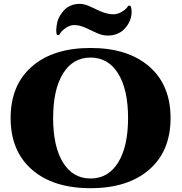

<svg xmlns="http://www.w3.org/2000/svg" viewBox="-20 -963 945 997"><path d="M657.7 -933.1H645.5Q639.2 -917.5 612.1 -901.4Q585 -885.3 554.7 -889.6Q524.4 -893.6 495.6 -907.2Q466.8 -920.9 441.9 -931.9Q417 -942.9 392.6 -942.9Q369.1 -942.9 348.9 -934.6Q328.6 -926.3 315.4 -912.8Q302.2 -899.4 291.7 -882.1Q281.2 -864.7 277.3 -846.9Q273.4 -829.1 272.2 -812Q271 -794.9 275.4 -781.2H287.6Q295.9 -800.8 322.8 -818.8Q349.6 -836.9 379.9 -832Q406.2 -828.1 434.3 -814.2Q462.4 -800.3 488.3 -789.3Q514.2 -778.3 541 -778.3Q564.9 -778.3 585.9 -786.4Q606.9 -794.4 621.1 -807.6Q635.3 -820.8 645.3 -837.4Q655.3 -854 659.7 -871.3Q664.1 -888.7 663.6 -904.8Q663.1 -920.9 657.7 -933.1ZM145.8 -617.7Q256.3 -713.9 450.2 -713.9Q644 -713.9 754.9 -617.7Q865.7 -521.5 865.7 -350.1Q865.7 -178.7 754.9 -82.3Q644 14.2 450.2 14.2Q256.3 14.2 145.8 -82.3Q35.2 -178.7 35.2 -350.1Q35.2 -521.5 145.8 -617.7ZM307.1 -119.1Q358.4 -36.1 450.2 -36.1Q542 -36.1 593.5 -119.1Q645 -202.1 645 -350.1Q645 -498 593.5 -581.1Q542 -664.1 450.2 -664.1Q358.4 -664.1 307.1 -581.1Q255.9 -498 255.9 -350.1Q255.9 -202.1 307.1 -119.1Z"/></svg>

Font: Cinzel Black
Style: Regular
Weight: 900
Designer: Natanael Gama
Version: Version 1.001;PS 001.001;hotconv 1.0.56;makeotf.lib2.0.21325